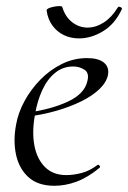

<svg xmlns="http://www.w3.org/2000/svg" viewBox="-20 -586 413 618"><path d="M155.2 12Q102 12 71.5 -15.8Q41 -43.6 31.5 -88.6Q22 -133.6 31.8 -185Q38.2 -222.4 58.8 -260.5Q79.4 -298.6 110.2 -329.9Q141 -361.2 179.2 -380.1Q217.4 -399 260.4 -399Q296.6 -399 314.3 -384.6Q332 -370.2 327.6 -345Q323 -321.4 300.2 -299.4Q277.4 -277.4 241.1 -259.6Q204.8 -241.8 160.3 -229.1Q115.8 -216.4 68.2 -210.6L70.2 -223.6Q146.8 -234.6 199.2 -259.3Q251.6 -284 261 -324Q268.2 -350.8 252.1 -361.4Q236 -372 215.6 -372Q182.2 -372 156.9 -351.1Q131.6 -330.2 115.7 -295.2Q99.8 -260.2 92.8 -218Q82.4 -162.2 90.6 -118.2Q98.8 -74.2 124.8 -48.3Q150.8 -22.4 193.4 -22.4Q217.2 -22.4 243.3 -29.4Q269.4 -36.4 293.8 -55Q296.6 -57 300.1 -53Q303.6 -49 300.8 -46.2Q262.8 -14.8 226.7 -1.4Q190.6 12 155.2 12ZM234.4 -462.4Q207.6 -462.4 185.6 -473Q163.6 -483.6 148.9 -503.6Q134.2 -523.6 130.2 -551.2Q129.4 -556.2 136.3 -559.3Q143.2 -562.4 153.2 -564.4Q163.2 -566.4 171.4 -566.4Q179.6 -566.4 180.4 -563.4Q190 -531.8 212.3 -514.5Q234.6 -497.2 261.8 -497.2Q288.2 -497.2 313.8 -513.5Q339.4 -529.8 358.6 -561.2Q361 -566.2 367.6 -563.2Q374.2 -560.2 372.2 -556.4Q349.8 -508.6 311.7 -485.5Q273.6 -462.4 234.4 -462.4Z"/></svg>

Font: Cormorant Garamond Light
Style: Italic
Weight: 300
Italic angle: -10°
Designer: Christian Thalmann (Catharsis Fonts)
Foundry: Catharsis Fonts
Version: Version 4.001